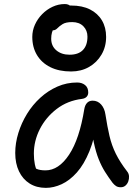

<svg xmlns="http://www.w3.org/2000/svg" viewBox="-20 -900 662 930"><path d="M202.2 10Q157 10 123.6 -11Q90.2 -32 72 -70.1Q53.8 -108.2 53.8 -159Q53.8 -207 68.9 -255.9Q84 -304.8 111 -348.7Q138 -392.6 175.6 -426.8Q213.2 -461 258.2 -480.7Q303.2 -500.4 353.8 -500.4Q376.6 -500.4 392 -488.1Q407.4 -475.8 407.4 -452Q407.4 -439.8 399.9 -431.5Q392.4 -423.2 377 -421Q307 -412.4 254.6 -372.2Q202.2 -332 173.1 -274.9Q144 -217.8 144 -155.8Q144 -127.4 148.8 -103.9Q153.6 -80.4 170.6 -43.4L119 -111.8Q141.6 -89.2 157.4 -82Q173.2 -74.8 200.4 -74.8Q264.2 -74.8 314.6 -150.7Q365 -226.6 388.4 -372Q391.6 -390.8 401.7 -401.6Q411.8 -412.4 428.8 -412.4Q453.4 -412.4 470 -393.7Q486.6 -375 490.8 -344.8Q499.6 -287.4 510.3 -241.6Q521 -195.8 541.1 -155.2Q561.2 -114.6 595.4 -70.2Q604 -59.8 604.9 -46.7Q605.8 -33.6 601.3 -21.2Q596.8 -8.8 587.5 -0.9Q578.2 7 565.2 7Q551 7 542.2 1.2Q533.4 -4.6 525.4 -14.4Q505.8 -40.6 488.8 -67.5Q471.8 -94.4 458 -128.9Q444.2 -163.4 434.3 -210.6Q424.4 -257.8 419.8 -323.4L452.6 -323.8Q439.4 -231.8 413.2 -167.6Q387 -103.4 352.2 -64.5Q317.4 -25.6 278.7 -7.8Q240 10 202.2 10ZM324.4 -553.8Q265.8 -553.8 223.8 -574.7Q181.8 -595.6 159.1 -633.3Q136.4 -671 136.4 -721.2Q136.4 -751.8 149.1 -780.2Q161.8 -808.6 184.2 -831.4Q206.6 -854.2 234.9 -867.3Q263.2 -880.4 293.6 -880.4Q312.6 -880.4 321.9 -869.7Q331.2 -859 331.2 -840.8Q331.2 -828.8 323.2 -819.7Q315.2 -810.6 295.2 -802.8Q257 -787.6 242.5 -766.1Q228 -744.6 228 -712.6Q228 -677.2 253 -656.1Q278 -635 317 -635Q359.6 -635 381.6 -657.7Q403.6 -680.4 403.6 -722.4Q403.6 -752.6 383.8 -772.8Q364 -793 329.6 -793Q298.6 -793 282.9 -783Q267.2 -773 257.7 -763Q248.2 -753 235.4 -753Q215.8 -753 207.5 -759.3Q199.2 -765.6 199.2 -783.8Q199.2 -821.4 232.1 -847.3Q265 -873.2 324.6 -873.2Q378.6 -873.2 416.1 -854.2Q453.6 -835.2 473.8 -801.1Q494 -767 494 -721.2Q494 -673.6 471.7 -635.5Q449.4 -597.4 411.2 -575.6Q373 -553.8 324.4 -553.8Z"/></svg>

Font: Shantell Sans Light
Style: Regular
Weight: 300
Designer: Stephen Nixon, Anya Danilova, Shantell Martin
Foundry: Arrow Type
Version: Version 1.011;[c5ecc13dd]